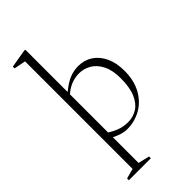

<svg xmlns="http://www.w3.org/2000/svg" viewBox="-295 -828 1136 1136"><g transform="rotate(-45 273.0 -260.0)"><path d="M58 230V215L121 198V-702L48 -716V-731L161 -750H171V-398H175Q213 -430 248.5 -445Q284 -460 325 -460Q375 -460 414 -434Q453 -408 475.5 -360.5Q498 -313 498 -247Q498 -165 466 -107.5Q434 -50 381 -20Q328 10 264 10Q242 10 218 2.5Q194 -5 171 -17V198L242 215V230ZM298 -426Q261 -426 229.5 -413Q198 -400 171 -376V-57Q202 -37 232 -26.5Q262 -16 299 -16Q340 -16 374.5 -37Q409 -58 430 -105.5Q451 -153 451 -231Q451 -298 429 -341.5Q407 -385 371.5 -405.5Q336 -426 298 -426Z"/></g></svg>

Font: Spectral ExtraLight
Style: Regular
Weight: 275
Designer: Jean-Baptiste Levee
Foundry: Production Type
Version: Version 2.001